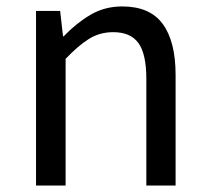

<svg xmlns="http://www.w3.org/2000/svg" viewBox="-20 -577 650 597"><path d="M92 0V-543H167L176 -464H178Q216 -504 260.5 -530.5Q305 -557 360 -557Q446 -557 486 -502.5Q526 -448 526 -344V0H435V-332Q435 -409 410.5 -443Q386 -477 332 -477Q290 -477 256.5 -456Q223 -435 184 -394V0Z"/></svg>

Font: Gothic Nguyen
Style: Regular
Weight: 400
Designer: MORI Takayuki
Version: Version 1.220;July 21, 2023;FontCreator 14.0.0.2814 64-bit